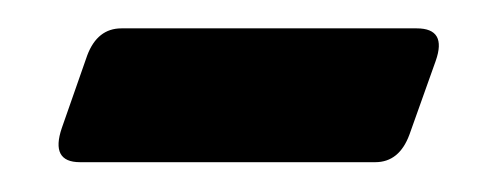

<svg xmlns="http://www.w3.org/2000/svg" viewBox="-20 -316 330 132"><path d="M266.5 -296.5Q287.5 -296.5 279.5 -274L261.5 -223.5Q254.5 -204.5 238 -204.5H35Q14.5 -204.5 22.5 -228L40 -278Q47 -296.5 63.5 -296.5Z"/></svg>

Font: Fraunces 144pt S050
Style: Bold Italic
Weight: 700
Italic angle: -16°
Version: Version 1.000; ttfautohint (v1.8.3)